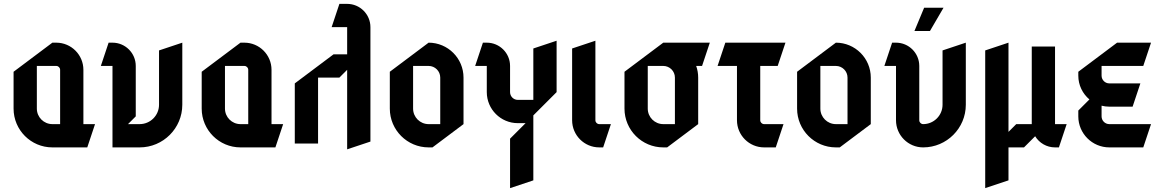

<svg xmlns="http://www.w3.org/2000/svg" viewBox="-20 -740 5965 990"><path d="M290 -380V-100H250C205.8 -100 170 -135.8 170 -180V-400H270C281 -400 290 -391 290 -380ZM250 20H430L470 -100H410V-380C410 -457.3 347.3 -520 270 -520H250L50 -370V-180C50 -69.6 139.6 20 250 20Z M540 -520 500 -400H560V20H700C821.4 20 920 -78.6 920 -200V-520L800 -480V-200C800 -144.8 755.2 -100 700 -100H640L680 -140V-400C680 -466.2 626.2 -520 560 -520Z M1260 -380V-100H1220C1175.8 -100 1140 -135.8 1140 -180V-400H1240C1251 -400 1260 -391 1260 -380ZM1220 20H1400L1440 -100H1380V-380C1380 -457.3 1317.3 -520 1240 -520H1220L1020 -370V-180C1020 -69.6 1109.6 20 1220 20Z M1770 -600V-460H1700L1500 -310V0H1620V-340H1730L1770 -380V30L1890 -10V-600C1890 -666.2 1836.2 -720 1770 -720H1730L1690 -600Z M2110 -400H2190C2223.1 -400 2250 -373.1 2250 -340V-100H2190C2145.8 -100 2110 -135.8 2110 -180ZM2190 -520 1990 -370V-180C1990 -69.6 2079.6 20 2190 20H2210L2370 -100V-340C2370 -439.4 2289.4 -520 2190 -520Z M2610 230 2730 190V-145L2850 -265V-530L2730 -490V-225H2650C2627.9 -225 2610 -242.9 2610 -265V-400C2610 -466.2 2556.2 -520 2490 -520H2470L2430 -400H2490V-265C2490 -176.7 2561.7 -105 2650 -105H2690L2610 -25Z M3050 -120V-530L2930 -490V-120C2930 -42.7 2992.7 20 3070 20H3090L3130 -100H3070C3059 -100 3050 -109 3050 -120Z M3569.7 -400H3600L3640 -520H3400L3200 -370V-180C3200 -69.6 3289.6 20 3400 20H3420L3580 -100V-340C3580 -361 3576.4 -381.2 3569.7 -400ZM3320 -400H3400C3433.1 -400 3460 -373.1 3460 -340V-100H3400C3355.8 -100 3320 -135.8 3320 -180Z M4030 -520H3720L3680 -400H3780V-120C3780 -42.7 3842.7 20 3920 20H3980L4020 -100H3920C3909 -100 3900 -109 3900 -120V-400H3990Z M4210 -400H4290C4323.1 -400 4350 -373.1 4350 -340V-100H4290C4245.8 -100 4210 -135.8 4210 -180ZM4290 -520 4090 -370V-180C4090 -69.6 4179.6 20 4290 20H4310L4470 -100V-340C4470 -439.4 4389.4 -520 4290 -520Z M4745 -700 4695 -580H4775L4845 -700ZM4740 20C4861.4 20 4960 -78.6 4960 -200V-520L4840 -480V-200C4840 -144.8 4795.2 -100 4740 -100C4729 -100 4720 -109 4720 -120V-400C4720 -466.2 4666.2 -520 4600 -520H4580L4540 -400H4600V-120C4600 -42.7 4662.7 20 4740 20Z M5180 -60V-520L5060 -480V230L5180 190V20H5260L5317.5 -37.5C5338.6 -3 5376.6 20 5420 20H5440L5480 -100H5420V-500H5300V-100H5220Z M5540 -140C5540 -51.7 5611.7 20 5700 20H5875L5915 -100H5700C5677.9 -100 5660 -117.9 5660 -140V-195C5672.8 -191.8 5686.2 -190 5700 -190H5820L5860 -310H5700C5677.9 -310 5660 -327.9 5660 -350V-400H5875L5915 -520H5740L5540 -370V-350C5540 -300.8 5562.3 -256.7 5597.3 -227.3L5540 -170Z"/></svg>

Font: Abibas
Style: Medium
Weight: 500
Version: Version 0.3